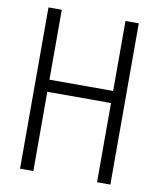

<svg xmlns="http://www.w3.org/2000/svg" viewBox="-88 -869 776 938"><g transform="rotate(10 300.0 -400.0)"><path d="M458 0V-800H524V0ZM76 0V-800H142V0ZM105 -393V-453H495V-393Z"/></g></svg>

Font: Victor Mono Light
Style: Regular
Weight: 300
Monospace: yes
Designer: Rune Bjørnerås
Version: Version 1.561;gftools[0.9.30]